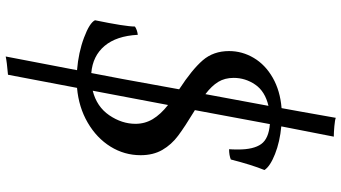

<svg xmlns="http://www.w3.org/2000/svg" viewBox="-282 -654 1197 673"><g transform="rotate(90 316.5 -317.5)"><path d="M503 -522Q504 -533 504 -554Q504 -608 485 -634.5Q466 -661 415 -665L366 -402L368 -401Q424 -367 455.5 -343.5Q487 -320 505.5 -288Q524 -256 524 -212Q524 -155 494 -106.5Q464 -58 410 -26.5Q356 5 288 11L242 253Q196 257 178 261L226 11Q164 6 112 -13.5Q60 -33 51 -52Q73 -159 73 -192Q85 -200 102 -202Q106 -127 141 -85.5Q176 -44 236 -39L257 -149L293 -347Q224 -392 191.5 -429.5Q159 -467 159 -522Q159 -568 183 -608.5Q207 -649 252.5 -675Q298 -701 359 -706L371 -772L393 -896Q400 -893 422.5 -891Q445 -889 459 -889L423 -705Q477 -700 520 -683Q563 -666 576 -646Q558 -602 539 -528Q524 -522 503 -522ZM310 -439 351 -660Q300 -648 276.5 -613.5Q253 -579 253 -538Q253 -507 267 -484Q281 -461 310 -439ZM348 -308 298 -44Q354 -58 384 -102Q414 -146 414 -194Q414 -227 397.5 -254.5Q381 -282 348 -308Z"/></g></svg>

Font: Charmonman
Style: Bold
Weight: 700
Designer: Ekaluck Peanpanawate
Foundry: Cadson Demak Co.,Ltd.
Version: Version 1.000; ttfautohint (v1.6)